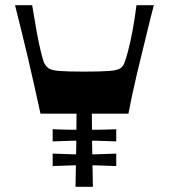

<svg xmlns="http://www.w3.org/2000/svg" viewBox="-20 -720 651 740"><path d="M136 -282Q123 -341 111.5 -393Q100 -445 88.5 -493.5Q77 -542 64.5 -593Q52 -644 38 -700H104Q113 -644 121 -600Q129 -556 136.5 -525Q144 -494 149 -480Q156 -465 167 -457Q178 -449 209 -446.5Q240 -444 305 -444Q369 -444 400.5 -446.5Q432 -449 443.5 -456.5Q455 -464 460 -479Q466 -494 474 -525Q482 -556 490.5 -600Q499 -644 506 -700H573Q561 -655 550 -609Q539 -563 528 -518.5Q517 -474 507 -432Q497 -390 489 -352Q481 -314 475 -282H334Q334 -237 335 -164.5Q336 -92 338 0H271Q273 -92 274 -164.5Q275 -237 275 -282ZM428 -175Q401 -176 384 -176.5Q367 -177 355 -177.5Q343 -178 332 -178Q321 -178 306 -178Q291 -178 280 -178Q269 -178 256.5 -177.5Q244 -177 227 -176.5Q210 -176 183 -175V-222Q210 -221 227 -220.5Q244 -220 256.5 -220Q269 -220 280 -220Q291 -220 306 -220Q321 -220 332 -220Q343 -220 355 -220Q367 -220 384 -220.5Q401 -221 428 -222ZM428 -80Q401 -81 384 -81.5Q367 -82 355 -82.5Q343 -83 332 -83Q321 -83 306 -83Q291 -83 280 -83Q269 -83 256.5 -82.5Q244 -82 227 -81.5Q210 -81 183 -80V-128Q210 -127 227 -126.5Q244 -126 256.5 -125.5Q269 -125 280 -125Q291 -125 306 -125Q321 -125 332 -125Q343 -125 355 -125.5Q367 -126 384 -126.5Q401 -127 428 -128Z"/></svg>

Font: Ojuju
Style: Bold
Weight: 700
Designer: Chisaokwu Joboson, Mirko Velimirovic
Foundry: Udi Foundry
Version: Version 1.000